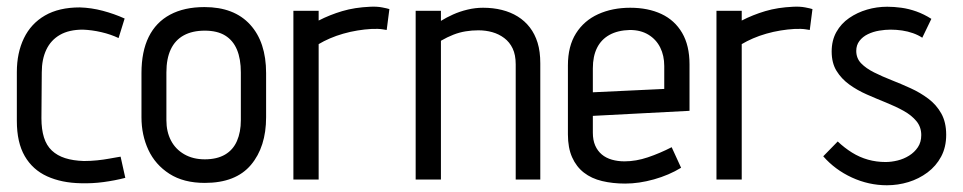

<svg xmlns="http://www.w3.org/2000/svg" viewBox="-20 -533 2858 570"><path d="M332 -420 350 -478Q319 -492 285 -501Q251 -510 217 -511Q155 -511 113.5 -487Q72 -463 51 -419.5Q30 -376 30 -319V-174Q30 -110 53.5 -69.5Q77 -29 120 -9.5Q163 10 220 11Q254 12 287.5 7.5Q321 3 352 -5L338 -68Q339 -68 329.5 -66.5Q320 -65 304 -62Q288 -59 268.5 -57Q249 -55 229 -55Q197 -56 173.5 -63.5Q150 -71 134 -86Q118 -101 110.5 -125Q103 -149 103 -182L104 -318Q104 -357 117.5 -385.5Q131 -414 158 -429.5Q185 -445 226 -445Q253 -444 281 -437.5Q309 -431 332 -420Z M770 -185V-316Q770 -408 722.5 -460Q675 -512 587 -512Q527 -512 485 -489.5Q443 -467 421.5 -423.5Q400 -380 400 -316V-185Q400 -132 420.5 -88Q441 -44 483 -17Q525 10 588 10Q680 10 725 -43.5Q770 -97 770 -185ZM695 -318V-176Q695 -141 683.5 -114.5Q672 -88 648 -74Q624 -60 588 -60Q553 -60 527 -75Q501 -90 487.5 -116Q474 -142 474 -176V-318Q474 -359 487 -386.5Q500 -414 525.5 -428Q551 -442 588 -442Q625 -442 648.5 -427.5Q672 -413 683.5 -385.5Q695 -358 695 -318Z M1128 -444 1136 -506Q1130 -508 1114.5 -511Q1099 -514 1079 -513Q1033 -511 996 -500Q959 -489 926 -472V-501H851V0H926V-402Q941 -411 959.5 -419Q978 -427 999 -433Q1020 -439 1041.5 -442.5Q1063 -446 1082 -447Q1103 -448 1115.5 -446Q1128 -444 1128 -444Z M1511 -342V0H1584V-345Q1584 -380 1576 -406Q1568 -432 1553 -451.5Q1538 -471 1517 -484Q1496 -497 1470 -503.5Q1444 -510 1414 -510Q1391 -510 1368 -504.5Q1345 -499 1325 -490Q1305 -481 1289 -471V-501H1214V0H1289V-412Q1308 -423 1326 -430Q1344 -437 1362.5 -440Q1381 -443 1400 -443Q1422 -443 1441.5 -437.5Q1461 -432 1477 -420Q1493 -408 1502 -389Q1511 -370 1511 -342Z M1740 -139V-189L2027 -204V-342Q2027 -398 2005 -435.5Q1983 -473 1943.5 -491.5Q1904 -510 1851 -510Q1798 -510 1756 -491Q1714 -472 1690 -434Q1666 -396 1666 -339V-134Q1666 -94 1678.5 -66Q1691 -38 1713.5 -20.5Q1736 -3 1767.5 4.5Q1799 12 1836 12Q1877 12 1921.5 -0.5Q1966 -13 2002 -35L1974 -96Q1939 -78 1903.5 -66Q1868 -54 1834 -54Q1814 -54 1796.5 -59Q1779 -64 1766.5 -74.5Q1754 -85 1747 -101Q1740 -117 1740 -139ZM1952 -337V-269L1740 -259V-330Q1740 -366 1752.5 -391Q1765 -416 1789.5 -429.5Q1814 -443 1850 -444Q1882 -444 1905 -430Q1928 -416 1940 -392Q1952 -368 1952 -337Z M2384 -444 2392 -506Q2386 -508 2370.5 -511Q2355 -514 2335 -513Q2289 -511 2252 -500Q2215 -489 2182 -472V-501H2107V0H2182V-402Q2197 -411 2215.5 -419Q2234 -427 2255 -433Q2276 -439 2297.5 -442.5Q2319 -446 2338 -447Q2359 -448 2371.5 -446Q2384 -444 2384 -444Z M2718 -421 2745 -477Q2723 -491 2700.5 -499Q2678 -507 2656 -510Q2634 -513 2614 -513Q2583 -513 2554 -504.5Q2525 -496 2501 -479.5Q2477 -463 2463 -438Q2449 -413 2449 -380Q2449 -346 2463.5 -322.5Q2478 -299 2501.5 -282Q2525 -265 2553.5 -252.5Q2582 -240 2610.5 -228.5Q2639 -217 2662.5 -204Q2686 -191 2700.5 -173.5Q2715 -156 2715 -132Q2715 -111 2705 -96Q2695 -81 2679 -71Q2663 -61 2644.5 -56.5Q2626 -52 2609 -52Q2582 -52 2557 -59Q2532 -66 2509.5 -80Q2487 -94 2467 -113L2424 -69Q2459 -29 2509 -6Q2559 17 2613 17Q2646 17 2677 7.5Q2708 -2 2733.5 -21Q2759 -40 2774 -68Q2789 -96 2789 -133Q2789 -170 2774.5 -196Q2760 -222 2736 -240Q2712 -258 2683.5 -271Q2655 -284 2627 -295Q2599 -306 2575 -318Q2551 -330 2536.5 -345Q2522 -360 2522 -382Q2522 -399 2531.5 -411.5Q2541 -424 2556.5 -431.5Q2572 -439 2590 -442Q2608 -445 2624 -445Q2641 -445 2658 -442.5Q2675 -440 2690.5 -434.5Q2706 -429 2718 -421Z"/></svg>

Font: Advent Pro Medium
Style: Regular
Weight: 500
Designer: VivaRado, Andreas Kalpakidis
Foundry: VivaRado, Andreas Kalpakidis
Version: Version 3.000